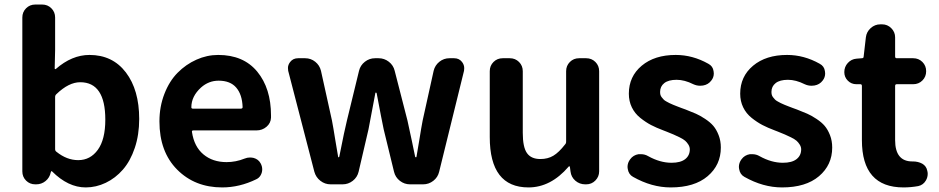

<svg xmlns="http://www.w3.org/2000/svg" viewBox="-20 -818 4165 852"><path d="M360.4 13.7Q282.2 13.7 210.9 -57.6Q210 -58.6 208.5 -58.6Q207 -58.6 207 -57.6L205.1 -52.7Q200.2 -29.3 182.1 -14.6Q164.1 0 140.6 0H136.7Q112.3 0 95.7 -16.6Q79.1 -33.2 79.1 -57.6V-740.2Q79.1 -764.6 95.7 -781.2Q112.3 -797.9 136.7 -797.9H167Q191.4 -797.9 208 -781.2Q224.6 -764.6 224.6 -740.2V-596.7L222.7 -514.6Q222.7 -512.7 224.1 -511.7Q225.6 -510.7 227.5 -511.7Q298.8 -574.2 377 -574.2Q479.5 -574.2 538.6 -496.6Q597.7 -418.9 597.7 -290Q597.7 -219.7 578.1 -161.6Q558.6 -103.5 525.4 -65.4Q492.2 -27.3 449.2 -6.8Q406.2 13.7 360.4 13.7ZM327.1 -107.4Q380.9 -107.4 414.1 -153.3Q447.3 -199.2 447.3 -287.1Q447.3 -453.1 335.9 -453.1Q285.2 -453.1 230.5 -400.4Q224.6 -395.5 224.6 -387.7V-156.2Q224.6 -148.4 230.5 -144.5Q276.4 -107.4 327.1 -107.4Z M965.8 13.7Q844.7 13.7 766.1 -65.4Q687.5 -144.5 687.5 -279.3Q687.5 -344.7 709.5 -401.4Q731.4 -458 768.1 -495.1Q804.7 -532.2 851.6 -553.2Q898.4 -574.2 948.2 -574.2Q1060.5 -574.2 1121.6 -500Q1182.6 -425.8 1182.6 -305.7Q1182.6 -300.8 1182.6 -295.9Q1181.6 -271.5 1162.6 -255.4Q1143.6 -239.3 1118.2 -239.3H837.9Q830.1 -239.3 832 -231.4Q841.8 -167 882.8 -132.8Q923.8 -98.6 985.4 -98.6Q1026.4 -98.6 1065.4 -114.3Q1077.1 -119.1 1088.9 -119.1Q1097.7 -119.1 1105.5 -117.2Q1127 -111.3 1136.7 -92.8Q1143.6 -80.1 1143.6 -66.4Q1143.6 -52.7 1136.7 -40.5Q1129.9 -28.3 1117.2 -22.5Q1043 13.7 965.8 13.7ZM829.1 -341.8Q829.1 -335.9 835.9 -335.9H1048.8Q1056.6 -335.9 1056.6 -342.8Q1056.6 -342.8 1056.6 -342.8Q1054.7 -398.4 1028.3 -429.2Q1002 -460 950.2 -460Q906.2 -460 872.1 -429.7Q829.1 -390.6 829.1 -341.8Z M1447.3 0Q1421.9 0 1401.9 -15.6Q1381.8 -31.2 1375 -55.7L1258.8 -503.9Q1257.8 -510.7 1257.8 -516.6Q1257.8 -530.3 1267.6 -543Q1280.3 -559.6 1302.7 -559.6H1334Q1359.4 -559.6 1378.9 -543.9Q1398.4 -528.3 1404.3 -503.9L1453.1 -283.2Q1459 -252.9 1467.8 -197.3Q1476.6 -141.6 1480.5 -122.1Q1480.5 -120.1 1482.4 -120.1Q1484.4 -120.1 1485.4 -122.1Q1509.8 -245.1 1519.5 -283.2L1573.2 -503.9Q1579.1 -528.3 1599.1 -543.9Q1619.1 -559.6 1644.5 -559.6H1660.2Q1685.5 -559.6 1705.6 -543.9Q1725.6 -528.3 1731.4 -503.9L1788.1 -283.2Q1794.9 -252 1807.6 -192.9Q1820.3 -133.8 1822.3 -122.1Q1823.2 -120.1 1825.7 -120.1Q1828.1 -120.1 1828.1 -122.1Q1832 -141.6 1840.8 -197.3Q1849.6 -252.9 1855.5 -283.2L1904.3 -503.9Q1910.2 -528.3 1929.7 -543.9Q1949.2 -559.6 1974.6 -559.6H1995.1Q2017.6 -559.6 2030.3 -543Q2040 -530.3 2040 -515.6Q2040 -509.8 2039.1 -503.9L1928.7 -55.7Q1922.9 -31.2 1902.8 -15.6Q1882.8 0 1857.4 0H1799.8Q1774.4 0 1754.4 -15.6Q1734.4 -31.2 1728.5 -55.7L1682.6 -244.1Q1673.8 -285.2 1651.4 -404.3Q1650.4 -407.2 1647.9 -407.2Q1645.5 -407.2 1645.5 -404.3Q1618.2 -260.7 1615.2 -244.1L1571.3 -55.7Q1565.4 -31.2 1545.4 -15.6Q1525.4 0 1500 0Z M2325.2 13.7Q2153.3 13.7 2153.3 -210V-502Q2153.3 -526.4 2169.9 -543Q2186.5 -559.6 2210.9 -559.6H2242.2Q2266.6 -559.6 2283.2 -543Q2299.8 -526.4 2299.8 -502V-228.5Q2299.8 -165 2318.4 -138.7Q2336.9 -112.3 2377.9 -112.3Q2411.1 -112.3 2435.5 -127Q2460 -141.6 2487.3 -176.8Q2492.2 -181.6 2492.2 -189.5V-502Q2492.2 -526.4 2508.8 -543Q2525.4 -559.6 2549.8 -559.6H2581.1Q2605.5 -559.6 2622.1 -543Q2638.7 -526.4 2638.7 -502V-57.6Q2638.7 -34.2 2622.1 -17.1Q2605.5 0 2581.1 0H2577.1Q2551.8 0 2533.2 -16.1Q2514.6 -32.2 2511.7 -56.6L2508.8 -78.1Q2507.8 -80.1 2505.9 -80.1Q2503.9 -80.1 2502.9 -78.1Q2423.8 13.7 2325.2 13.7Z M2956.1 13.7Q2872.1 13.7 2789.1 -33.2Q2769.5 -43.9 2765.6 -68.4Q2764.6 -73.2 2764.6 -77.1Q2764.6 -95.7 2776.4 -111.3Q2790 -129.9 2813.5 -133.8Q2819.3 -133.8 2824.2 -133.8Q2841.8 -133.8 2856.4 -125Q2909.2 -95.7 2960 -95.7Q3000 -95.7 3020.5 -111.8Q3041 -127.9 3041 -155.3Q3041 -166 3034.7 -176.3Q3028.3 -186.5 3020.5 -193.4Q3012.7 -200.2 2996.1 -208.5Q2979.5 -216.8 2968.8 -221.2Q2958 -225.6 2936.5 -234.4Q2927.7 -237.3 2923.8 -239.3Q2892.6 -251 2869.1 -263.2Q2845.7 -275.4 2821.3 -294.9Q2796.9 -314.5 2783.7 -341.8Q2770.5 -369.1 2770.5 -402.3Q2770.5 -478.5 2827.6 -526.4Q2884.8 -574.2 2978.5 -574.2Q3053.7 -574.2 3123 -535.2Q3143.6 -524.4 3146.5 -502Q3147.5 -497.1 3147.5 -492.2Q3147.5 -474.6 3136.7 -460.9Q3123 -442.4 3099.6 -438.5Q3093.8 -437.5 3086.9 -437.5Q3071.3 -437.5 3056.6 -444.3Q3017.6 -463.9 2982.4 -463.9Q2946.3 -463.9 2927.7 -449.2Q2909.2 -434.6 2909.2 -410.2Q2909.2 -403.3 2910.6 -397.5Q2912.1 -391.6 2916.5 -386.2Q2920.9 -380.9 2924.8 -376.5Q2928.7 -372.1 2937 -367.7Q2945.3 -363.3 2950.7 -360.4Q2956.1 -357.4 2967.3 -353Q2978.5 -348.6 2984.4 -346.2Q2990.2 -343.8 3003.4 -338.9Q3016.6 -334 3022.5 -332Q3049.8 -321.3 3067.9 -313.5Q3085.9 -305.7 3108.9 -290.5Q3131.8 -275.4 3145.5 -259.3Q3159.2 -243.2 3168.9 -218.3Q3178.7 -193.4 3178.7 -163.1Q3178.7 -85.9 3120.1 -36.1Q3061.5 13.7 2956.1 13.7Z M3450.2 13.7Q3366.2 13.7 3283.2 -33.2Q3263.7 -43.9 3259.8 -68.4Q3258.8 -73.2 3258.8 -77.1Q3258.8 -95.7 3270.5 -111.3Q3284.2 -129.9 3307.6 -133.8Q3313.5 -133.8 3318.4 -133.8Q3335.9 -133.8 3350.6 -125Q3403.3 -95.7 3454.1 -95.7Q3494.1 -95.7 3514.6 -111.8Q3535.2 -127.9 3535.2 -155.3Q3535.2 -166 3528.8 -176.3Q3522.5 -186.5 3514.6 -193.4Q3506.8 -200.2 3490.2 -208.5Q3473.6 -216.8 3462.9 -221.2Q3452.1 -225.6 3430.7 -234.4Q3421.9 -237.3 3418 -239.3Q3386.7 -251 3363.3 -263.2Q3339.8 -275.4 3315.4 -294.9Q3291 -314.5 3277.8 -341.8Q3264.6 -369.1 3264.6 -402.3Q3264.6 -478.5 3321.8 -526.4Q3378.9 -574.2 3472.7 -574.2Q3547.9 -574.2 3617.2 -535.2Q3637.7 -524.4 3640.6 -502Q3641.6 -497.1 3641.6 -492.2Q3641.6 -474.6 3630.9 -460.9Q3617.2 -442.4 3593.8 -438.5Q3587.9 -437.5 3581.1 -437.5Q3565.4 -437.5 3550.8 -444.3Q3511.7 -463.9 3476.6 -463.9Q3440.4 -463.9 3421.9 -449.2Q3403.3 -434.6 3403.3 -410.2Q3403.3 -403.3 3404.8 -397.5Q3406.2 -391.6 3410.6 -386.2Q3415 -380.9 3418.9 -376.5Q3422.9 -372.1 3431.2 -367.7Q3439.5 -363.3 3444.8 -360.4Q3450.2 -357.4 3461.4 -353Q3472.7 -348.6 3478.5 -346.2Q3484.4 -343.8 3497.6 -338.9Q3510.7 -334 3516.6 -332Q3543.9 -321.3 3562 -313.5Q3580.1 -305.7 3603 -290.5Q3626 -275.4 3639.6 -259.3Q3653.3 -243.2 3663.1 -218.3Q3672.9 -193.4 3672.9 -163.1Q3672.9 -85.9 3614.3 -36.1Q3555.7 13.7 3450.2 13.7Z M3989.3 13.7Q3804.7 13.7 3804.7 -196.3V-436.5Q3804.7 -444.3 3797.9 -444.3H3780.3Q3757.8 -444.3 3742.2 -460Q3726.6 -475.6 3726.6 -498Q3726.6 -521.5 3742.2 -538.6Q3757.8 -555.7 3780.3 -557.6L3804.7 -559.6Q3812.5 -559.6 3812.5 -567.4L3822.3 -652.3Q3825.2 -676.8 3843.8 -693.4Q3862.3 -710 3886.7 -710H3894.5Q3918 -710 3935.1 -692.9Q3952.1 -675.8 3952.1 -652.3V-567.4Q3952.1 -559.6 3959 -559.6H4032.2Q4056.6 -559.6 4073.2 -543Q4089.8 -526.4 4089.8 -502Q4089.8 -477.5 4073.2 -460.9Q4056.6 -444.3 4032.2 -444.3H3959Q3952.1 -444.3 3952.1 -436.5V-196.3Q3952.1 -101.6 4028.3 -101.6Q4029.3 -101.6 4029.8 -101.6Q4030.3 -101.6 4031.2 -101.6Q4053.7 -101.6 4072.3 -91.8Q4090.8 -81.1 4094.7 -60.5Q4096.7 -53.7 4096.7 -46.9Q4096.7 -31.2 4088.9 -17.6Q4077.1 2.9 4054.7 7.8Q4021.5 13.7 3989.3 13.7Z"/></svg>

Font: Gen Jyuu Gothic Bold
Style: Bold
Weight: 700
Designer: [Source Han Sans]
Ryoko NISHIZUKA  (kana & ideographs); Paul D. Hunt (Latin, Greek & Cyrillic); Wenlong ZHANG  (bopomofo
Version: Version 1.002.20150607